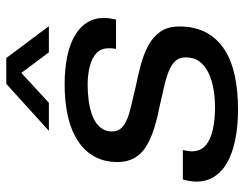

<svg xmlns="http://www.w3.org/2000/svg" viewBox="-103 -660 775 609"><g transform="rotate(-90 284.5 -355.5)"><path d="M243 12Q190 12 147.5 3.5Q105 -5 75 -21.5Q45 -38 29 -63Q13 -88 13 -120Q13 -131 15 -142.5Q17 -154 20 -163H113Q112 -157 110.5 -149.5Q109 -142 109 -135Q109 -107 127.5 -91Q146 -75 178 -68Q210 -61 247 -61Q279 -61 307.5 -66Q336 -71 358.5 -82Q381 -93 394 -110.5Q407 -128 407 -154Q407 -175 395 -187.5Q383 -200 361 -208.5Q339 -217 309.5 -223.5Q280 -230 246 -238Q210 -245 179 -255Q148 -265 124.5 -279.5Q101 -294 88 -316.5Q75 -339 75 -370Q75 -411 92 -442.5Q109 -474 141.5 -495.5Q174 -517 219.5 -527.5Q265 -538 322 -538Q370 -538 409 -530Q448 -522 475.5 -506Q503 -490 517.5 -467Q532 -444 532 -414Q532 -403 530.5 -393.5Q529 -384 527 -375H434Q435 -381 435.5 -386.5Q436 -392 436 -397Q436 -423 420 -437.5Q404 -452 377.5 -458.5Q351 -465 319 -465Q294 -465 268.5 -461.5Q243 -458 221 -449.5Q199 -441 185.5 -425.5Q172 -410 172 -388Q172 -364 191.5 -350.5Q211 -337 243 -329.5Q275 -322 312 -313Q347 -306 381 -297Q415 -288 443 -273.5Q471 -259 488 -235Q505 -211 505 -174Q505 -125 486 -89.5Q467 -54 432.5 -31.5Q398 -9 349.5 1.5Q301 12 243 12ZM174 -588 323 -723H405L506 -588H423L343 -695H379L263 -588Z"/></g></svg>

Font: Archivo SemiExpanded
Style: Italic
Weight: 400
Width: 6
Italic angle: -10°
Designer: Hector Gatti
Foundry: Omnibus-Type
Version: Version 2.001